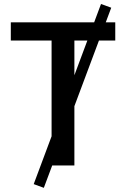

<svg xmlns="http://www.w3.org/2000/svg" viewBox="-20 -822 626 954"><path d="M147.5 92.8 481.9 -802.2 532.7 -783.7 197.8 111.3ZM236.3 0V-620.6H33.7V-710.9H552.7V-620.6H349.6V0Z"/></svg>

Font: Monda Medium
Style: Regular
Weight: 500
Designer: Vernon Adams
Foundry: Vernon Adams
Version: Version 2.200